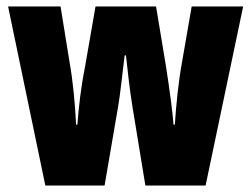

<svg xmlns="http://www.w3.org/2000/svg" viewBox="-20 -573 776 593"><path d="M389 -244 429 0H615L731 -553H572L542 -380C531 -320 524 -250 520 -188H516C513 -229 504 -294 493 -366L462 -553H275L243 -369C229 -298 223 -240 219 -188H215C212 -252 205 -325 195 -380L167 -553H5L120 0H303L345 -245C352 -285 358 -348 365 -402H369C374 -355 381 -293 389 -244Z"/></svg>

Font: Noto Sans Lao ExtraCondensed Black
Style: Regular
Weight: 900
Width: 2
Designer: Monotype Design Team
Foundry: Monotype Imaging Inc.
Version: Version 2.003